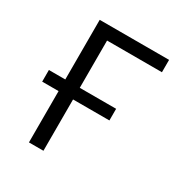

<svg xmlns="http://www.w3.org/2000/svg" viewBox="-130 -608 656 700"><g transform="rotate(30 198.5 -258.0)"><path d="M90 0V-216H21V-265H90V-516H382V-464H151V-265H304V-216H151V0Z"/></g></svg>

Font: Ubuntu Sans Light
Style: Regular
Weight: 300
Designer: Dalton Maag Ltd
Foundry: Dalton Maag Ltd
Version: Version 1.006; ttfautohint (v1.8.4.7-5d5b)